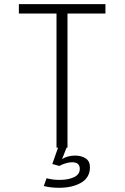

<svg xmlns="http://www.w3.org/2000/svg" viewBox="-20 -720 610 936"><path d="M269.5 89 235 79.5 263 0H255.5V-654H72V-700H494V-654H309V0H304.5L282.5 55.5Q309 38.5 346.5 38.5Q377 38.5 397.8 52.2Q418.5 66 418.5 95Q418.5 145.5 375.8 170.5Q333 195.5 267.5 195.5Q228 195.5 193.5 187L207 149Q237.5 157 270 157Q313.5 157 341.2 143.5Q369 130 369 103Q369 71 331 71Q315.5 71 297.8 76.8Q280 82.5 269.5 89Z"/></svg>

Font: League Mono Narrow UltraLight
Style: Regular
Weight: 200
Width: 3
Designer: Tyler Finck
Foundry: The League of Moveable Type / Tyler Finck
Version: Version 2.210